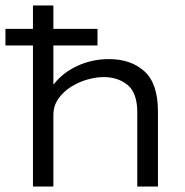

<svg xmlns="http://www.w3.org/2000/svg" viewBox="-34 -685 679 705"><path d="M87 0V-665H162V-374Q196 -418 250 -443Q304 -468 366 -468Q447 -468 496.5 -423Q546 -378 546 -275V0H470V-273Q470 -344 434.5 -373Q399 -402 347 -402Q319 -402 287 -393Q255 -384 226.5 -366Q198 -348 180 -322Q162 -296 162 -263V0ZM-14 -518V-579H324V-518Z"/></svg>

Font: Inconsolata Expanded Thin
Style: Regular
Weight: 100
Width: 7
Monospace: yes
Designer: Raph Levien, Cyreal, Brenton Simpson
Foundry: Raph Levien, Cyreal, Google
Version: Version 3.100; ttfautohint (v1.8.4.7-5d5b)